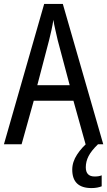

<svg xmlns="http://www.w3.org/2000/svg" viewBox="-20 -735 547 978"><path d="M416 0 354 -222H152L90 0H0L205 -715H300L506 0ZM274 -530Q269 -553 262 -582.5Q255 -612 252 -634Q248 -608 242 -581Q236 -554 230 -530L170 -301H335ZM417 117Q417 164 462 164Q474 164 482.5 162.5Q491 161 498 158V214Q488 218 475 220.5Q462 223 446 223Q348 223 348 129Q348 90 372.5 52.5Q397 15 432 -13L479 0Q445 33 431 60.5Q417 88 417 117Z"/></svg>

Font: Noto Sans Tamil Condensed
Style: Regular
Weight: 400
Width: 3
Designer: Jelle Bosma - Monotype Design Team
Foundry: Monotype Imaging Inc.
Version: Version 2.004; ttfautohint (v1.8.4.7-5d5b)